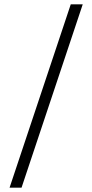

<svg xmlns="http://www.w3.org/2000/svg" viewBox="-20 -790 424 882"><path d="M305 -770H360L79 72H24Z"/></svg>

Font: Exo Light
Style: Regular
Weight: 300
Designer: Natanael Gama
Foundry: Natanael Gama
Version: Version 1.500; ttfautohint (v1.6)